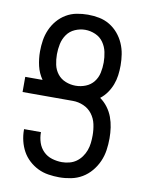

<svg xmlns="http://www.w3.org/2000/svg" viewBox="-85 -804 669 873"><g transform="rotate(10 250.0 -367.5)"><path d="M249 8Q224 8 198.5 4Q173 0 150.5 -11Q128 -22 109 -39.5Q90 -57 78 -79Q66 -101 60 -126Q54 -151 54 -176V-180H132V-178Q132 -154 139.5 -131.5Q147 -109 163.5 -92.5Q180 -76 203 -69Q226 -62 249 -62Q266 -62 283.5 -66.5Q301 -71 315 -81Q329 -91 339.5 -105.5Q350 -120 356 -136.5Q362 -153 364 -170.5Q366 -188 366 -206Q366 -232 360.5 -257.5Q355 -283 339.5 -303.5Q324 -324 300 -334.5Q276 -345 250 -345H18V-415H98Q79 -442 71.5 -474.5Q64 -507 64 -541Q64 -567 68 -592.5Q72 -618 82.5 -642Q93 -666 110 -686Q127 -706 149.5 -719.5Q172 -733 198 -738Q224 -743 250 -743Q276 -743 302 -738Q328 -733 350.5 -719.5Q373 -706 390 -686Q407 -666 417.5 -642Q428 -618 432 -592.5Q436 -567 436 -541Q436 -518 433 -495.5Q430 -473 422 -452Q414 -431 401 -412.5Q388 -394 370 -380Q390 -366 405 -346Q420 -326 428.5 -303Q437 -280 440.5 -255.5Q444 -231 444 -206Q444 -178 440 -151Q436 -124 425 -99Q414 -74 396 -52.5Q378 -31 354.5 -17Q331 -3 303.5 2.5Q276 8 249 8ZM250 -415Q274 -415 296.5 -424Q319 -433 333.5 -451.5Q348 -470 353 -493.5Q358 -517 358 -541Q358 -565 353 -589Q348 -613 334 -633Q320 -653 297 -663Q274 -673 250 -673Q226 -673 203 -663Q180 -653 166 -633Q152 -613 147 -589Q142 -565 142 -541Q142 -517 147 -493.5Q152 -470 166.5 -451.5Q181 -433 203.5 -424Q226 -415 250 -415Z"/></g></svg>

Font: Huly
Style: Regular
Weight: 400
Designer: Belleve Invis
Foundry: Belleve Invis
Version: Version 33.2.5; ttfautohint (v1.8.4)